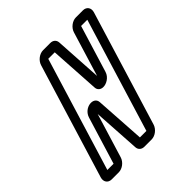

<svg xmlns="http://www.w3.org/2000/svg" viewBox="-195 -826 984 984"><g transform="rotate(-45 297.5 -333.5)"><path d="M306.6 -25 289.1 -298C286.2 -344 210.7 -336 193.9 -281L115.6 -25H70.6L259.3 -642H306.3L323.1 -370C324 -350 339.9 -340 355.9 -340C377.6 -339 409.8 -356 419.3 -387L497.3 -642H542.3L353.6 -25ZM402.7 -22 593.2 -645C601.1 -671 586.6 -692 560.6 -692H509.6C483.6 -692 456.1 -671 448.2 -645L374.2 -403L358.4 -662C356.9 -680 343.6 -692 323.6 -692H271.6C245.6 -692 218.1 -671 210.2 -645L19.7 -22C11.8 4 26.4 25 52.4 25H103.4C129.4 25 156.8 4 164.7 -22L238.4 -263L254.5 -5C256 13 269.4 25 289.4 25H341.4C367.4 25 394.8 4 402.7 -22Z"/></g></svg>

Font: DIN Rundschrift
Style: EngKontKu
Weight: 400
Width: 3
Version: Version 1.027